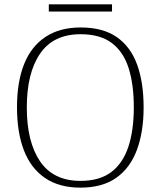

<svg xmlns="http://www.w3.org/2000/svg" viewBox="-20 -851 738 881"><path d="M349 10Q252 10 187 -34Q122 -78 90 -160.5Q58 -243 58 -359Q58 -475 90.5 -556.5Q123 -638 188.5 -681.5Q254 -725 350 -725Q452 -725 515.5 -681Q579 -637 609 -555Q639 -473 639 -358Q639 -247 608.5 -164Q578 -81 514 -35.5Q450 10 349 10ZM349 -21Q437 -21 490.5 -61.5Q544 -102 569 -177.5Q594 -253 594 -358Q594 -464 570 -539Q546 -614 492.5 -654Q439 -694 350 -694Q225 -694 164 -605Q103 -516 103 -358Q103 -200 164 -110.5Q225 -21 349 -21ZM204 -798V-831H494V-798Z"/></svg>

Font: Noto Serif Kannada ExtraLight
Style: Regular
Weight: 250
Version: Version 2.003